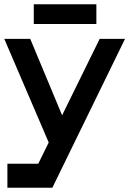

<svg xmlns="http://www.w3.org/2000/svg" viewBox="-25 -883 608 903"><path d="M9.8 0V-112.8H154.8L204.1 -212.9L-4.9 -700.2H117.2L267.1 -340.8L443.8 -700.2H563L221.2 0ZM133.8 -770V-862.8H428.2V-770Z"/></svg>

Font: Cakra Normal
Style: Regular
Weight: 400
Designer: Lucia Kollert, Vojtech Kollert
Foundry: OoM Type
Version: Version 1.000;Glyphs 3.1.1 (3148)